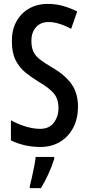

<svg xmlns="http://www.w3.org/2000/svg" viewBox="-20 -744 456 985"><path d="M380 -197Q380 -135 355.5 -88.5Q331 -42 287.5 -16Q244 10 187 10Q147 10 108.5 1.5Q70 -7 36 -24V-127Q72 -107 111.5 -95Q151 -83 186 -83Q232 -83 256 -114.5Q280 -146 280 -189Q280 -237 255.5 -265.5Q231 -294 176 -326Q140 -348 109.5 -373Q79 -398 60 -435.5Q41 -473 41 -531Q40 -588 63 -631.5Q86 -675 128 -699.5Q170 -724 226 -724Q266 -724 303.5 -713.5Q341 -703 376 -685L345 -596Q280 -631 229 -631Q188 -631 164.5 -604Q141 -577 141 -536Q141 -502 151 -480Q161 -458 183.5 -440Q206 -422 244 -400Q312 -361 346 -314Q380 -267 380 -197ZM258 71Q247 108 228.5 148.5Q210 189 190 221H133V210Q138 192 144 164.5Q150 137 155.5 109Q161 81 163 61H258Z"/></svg>

Font: Noto Sans Gujarati UI ExtraCondensed Medium
Style: Regular
Weight: 500
Width: 2
Designer: Jelle Bosma - Monotype Design Team, Universal Thirst
Foundry: Monotype Imaging Inc.
Version: Version 2.106; ttfautohint (v1.8.4.7-5d5b)